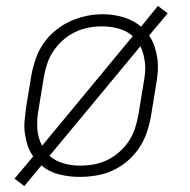

<svg xmlns="http://www.w3.org/2000/svg" viewBox="-20 -589 640 648"><path d="M62 39 29 14 92 -61Q80 -78 73.5 -97.5Q67 -117 64 -138.5Q61 -160 63 -182Q65 -204 68 -226L86 -336Q91 -363 100.5 -390.5Q110 -418 126.5 -442Q143 -466 166.5 -485.5Q190 -505 216.5 -517Q243 -529 270.5 -535Q298 -541 327 -541Q362 -541 396 -531Q430 -521 456 -499L513 -569L546 -544L483 -469Q495 -452 501.5 -432.5Q508 -413 511 -391.5Q514 -370 512.5 -348Q511 -326 507 -304L489 -194Q484 -167 474.5 -139.5Q465 -112 448.5 -88Q432 -64 409 -44.5Q386 -25 359 -13Q332 -1 304 3.5Q276 8 248 8Q213 8 179 -0.5Q145 -9 120 -31ZM122 -97 428 -467Q408 -485 380.5 -492.5Q353 -500 323 -500Q300 -500 277.5 -495.5Q255 -491 233 -480.5Q211 -470 192.5 -453.5Q174 -437 160.5 -417Q147 -397 139.5 -374.5Q132 -352 128 -329L110 -219Q107 -203 106 -187Q105 -171 106 -155.5Q107 -140 111 -125Q115 -110 122 -97ZM249 -30Q249 -30 249 -30Q249 -30 249 -30Q273 -30 296 -34Q319 -38 341 -48.5Q363 -59 382 -75.5Q401 -92 414.5 -112.5Q428 -133 435.5 -155.5Q443 -178 447 -201L465 -311Q468 -327 469.5 -343Q471 -359 469.5 -374.5Q468 -390 464 -405Q460 -420 454 -433L147 -63Q166 -46 193.5 -38Q221 -30 249 -30Z"/></svg>

Font: Iosevka Curly XLtEx
Style: Italic
Weight: 200
Width: 7
Italic angle: -9°
Monospace: yes
Designer: Belleve Invis
Foundry: Belleve Invis
Version: Version 11.1.0; ttfautohint (v1.8.3)